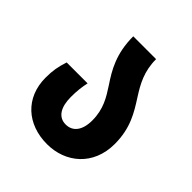

<svg xmlns="http://www.w3.org/2000/svg" viewBox="-157 -658 779 779"><g transform="rotate(45 232.0 -268.5)"><path d="M230 10C336 10 424 -62 424 -185C424 -276 389 -331 355 -384C325 -431 299 -477 299 -547H168C168 -447 204 -388 238 -337C266 -294 292 -253 292 -188C292 -131 267 -100 227 -100C184 -100 163 -137 163 -194C163 -228 166 -253 172 -281H52C40 -244 35 -218 35 -177C35 -62 116 10 230 10Z"/></g></svg>

Font: Noto Sans Georgian ExtraCondensed Bold
Style: Regular
Weight: 700
Width: 2
Designer: Monotype Design Team, Akaki Razmadze
Foundry: Google LLC
Version: Version 2.005